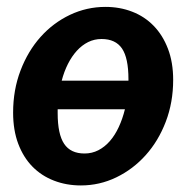

<svg xmlns="http://www.w3.org/2000/svg" viewBox="-20 -544 565 571"><path d="M220.5 7.5Q177.5 7.5 140.5 -6.8Q103.5 -21 76.5 -48.5Q49.5 -76 34.2 -116.5Q19 -157 19 -209Q19 -276.5 41 -334.2Q63 -392 100.5 -434Q138 -476 188 -499.8Q238 -523.5 293.5 -523.5Q336.5 -523.5 373.2 -509.2Q410 -495 437 -467.2Q464 -439.5 479.5 -399Q495 -358.5 495 -306.5Q495 -239.5 473 -182Q451 -124.5 413.2 -82.5Q375.5 -40.5 325.8 -16.5Q276 7.5 220.5 7.5ZM231.5 -87.5Q253.5 -87.5 272.5 -97.2Q291.5 -107 306.8 -124.5Q322 -142 333.2 -166.2Q344.5 -190.5 351.5 -219H151.5V-207.5Q151.5 -145 170.8 -116.2Q190 -87.5 231.5 -87.5ZM282 -428Q260.5 -428 242 -418.8Q223.5 -409.5 208.5 -393Q193.5 -376.5 182 -353.8Q170.5 -331 163.5 -304H362V-308.5Q362 -371.5 342.8 -399.8Q323.5 -428 282 -428Z"/></svg>

Font: Lato Heavy
Style: Italic
Weight: 800
Italic angle: -7°
Designer: Lukasz Dziedzic
Foundry: tyPoland Lukasz Dziedzic
Version: Version 2.007; 2014-02-27